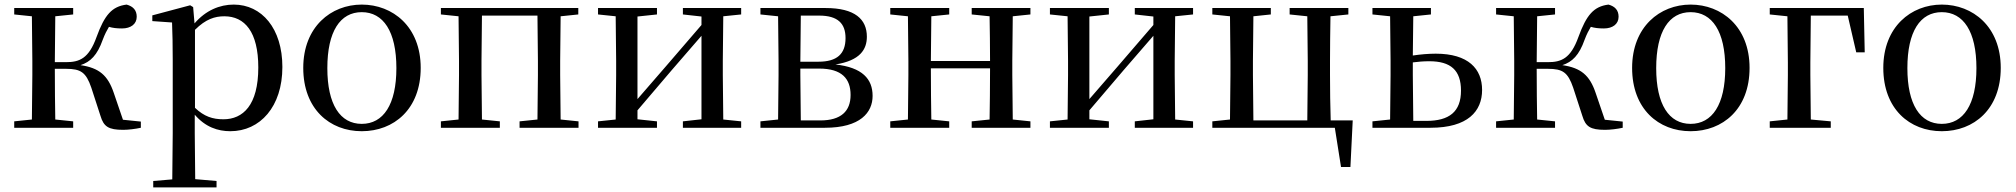

<svg xmlns="http://www.w3.org/2000/svg" viewBox="-20 -557 8788 837"><path d="M418 -52C432 -5 453 9 517 9C540 9 571 5 594 0V-27L516 -35L476 -152C450 -229 412 -261 331 -273C374 -287 404 -316 428 -384C437 -408 446 -425 455 -440C472 -435 489 -433 512 -433C550 -433 576 -452 576 -484C576 -512 561 -529 532 -537C468 -529 436 -492 401 -396C367 -301 326 -286 267 -286H219L221 -486L299 -494V-522H42V-494L119 -486L121 -292V-230L119 -36L42 -28V0H299V-28L221 -36C220 -92 219 -178 219 -257H268C332 -257 355 -242 378 -175Z M984 15C1114 15 1211 -92 1211 -265C1211 -433 1121 -537 999 -537C938 -537 877 -512 828 -455L822 -526L809 -534L644 -490V-465L730 -459C732 -410 733 -361 733 -293V23L731 225L648 232V260H924V232L831 224L829 23V-57C875 -3 930 15 984 15ZM830 -427C877 -474 917 -486 958 -486C1047 -486 1106 -418 1106 -263C1106 -98 1039 -37 954 -37C907 -37 870 -49 830 -87Z M1557 15C1697 15 1814 -81 1814 -261C1814 -441 1692 -537 1557 -537C1423 -537 1302 -440 1302 -261C1302 -82 1417 15 1557 15ZM1557 -17C1463 -17 1407 -101 1407 -260C1407 -420 1463 -504 1557 -504C1651 -504 1708 -420 1708 -260C1708 -101 1651 -17 1557 -17Z M1902 -494 1979 -486 1981 -292V-230L1979 -36L1902 -28V0H2159V-28L2081 -36L2079 -230V-292L2081 -489H2323L2325 -292V-230L2323 -36L2245 -28V0H2502V-28L2424 -36L2422 -230V-292L2424 -486L2501 -494V-522H1902Z M2957 -494 3038 -485V-448L2883 -268L2759 -125V-485L2844 -494V-522H2587V-494L2664 -486L2666 -292V-230L2664 -36L2587 -28V0H2844V-28L2759 -37V-76L2909 -252L3038 -401V-37L2957 -28V0H3211V-28L3133 -36L3131 -230V-292L3133 -486L3211 -494V-522H2957Z M3371 0H3576C3731 0 3784 -67 3784 -139C3784 -213 3739 -263 3622 -276C3730 -293 3759 -342 3759 -397C3759 -473 3707 -522 3579 -522H3295V-494L3372 -486L3374 -292V-230L3372 -36L3295 -28V0ZM3471 -489H3551C3633 -489 3666 -454 3666 -391C3666 -322 3629 -288 3548 -288H3469ZM3469 -258H3551C3650 -258 3688 -214 3688 -143C3688 -72 3646 -32 3556 -32H3471L3469 -230Z M4216 -494 4294 -486C4295 -432 4296 -351 4296 -291H4038L4040 -486L4118 -494V-522H3861V-494L3938 -486L3940 -292V-230L3938 -36L3861 -28V0H4118V-28L4040 -36C4039 -92 4038 -179 4038 -259H4296C4296 -179 4295 -92 4294 -36L4216 -28V0H4472V-28L4395 -36L4393 -230V-292L4395 -486L4472 -494V-522H4216Z M4927 -494 5008 -485V-448L4853 -268L4729 -125V-485L4814 -494V-522H4557V-494L4634 -486L4636 -292V-230L4634 -36L4557 -28V0H4814V-28L4729 -37V-76L4879 -252L5008 -401V-37L4927 -28V0H5181V-28L5103 -36L5101 -230V-292L5103 -486L5181 -494V-522H4927Z M5265 0H5799L5826 171H5867L5877 -32H5781C5779 -88 5778 -174 5778 -230V-292C5778 -346 5779 -430 5780 -486L5858 -494V-522H5602V-494L5679 -486L5681 -292V-230L5679 -32H5444L5442 -230V-292L5444 -486L5520 -494V-522H5265V-494L5342 -486L5344 -292V-230L5342 -36L5265 -28Z M5963 0H6216C6379 0 6441 -72 6441 -165C6441 -257 6381 -323 6239 -323C6207 -323 6173 -320 6139 -315L6141 -486L6218 -494V-522H5963V-494L6040 -486L6042 -292V-230L6040 -36L5963 -28ZM6139 -285C6162 -288 6186 -290 6211 -290C6304 -290 6349 -251 6349 -162C6349 -70 6298 -30 6198 -30H6141L6139 -230Z M6878 -52C6892 -5 6913 9 6977 9C7000 9 7031 5 7054 0V-27L6976 -35L6936 -152C6910 -229 6872 -261 6791 -273C6834 -287 6864 -316 6888 -384C6897 -408 6906 -425 6915 -440C6932 -435 6949 -433 6972 -433C7010 -433 7036 -452 7036 -484C7036 -512 7021 -529 6992 -537C6928 -529 6896 -492 6861 -396C6827 -301 6786 -286 6727 -286H6679L6681 -486L6759 -494V-522H6502V-494L6579 -486L6581 -292V-230L6579 -36L6502 -28V0H6759V-28L6681 -36C6680 -92 6679 -178 6679 -257H6728C6792 -257 6815 -242 6838 -175Z M7350 15C7490 15 7607 -81 7607 -261C7607 -441 7485 -537 7350 -537C7216 -537 7095 -440 7095 -261C7095 -82 7210 15 7350 15ZM7350 -17C7256 -17 7200 -101 7200 -260C7200 -420 7256 -504 7350 -504C7444 -504 7501 -420 7501 -260C7501 -101 7444 -17 7350 -17Z M7695 -494 7772 -486 7774 -284V-230L7772 -36L7695 -28V0H7961V-28L7874 -36L7872 -230V-284L7874 -489H8035L8072 -329H8109L8105 -522H7695Z M8445 15C8585 15 8702 -81 8702 -261C8702 -441 8580 -537 8445 -537C8311 -537 8190 -440 8190 -261C8190 -82 8305 15 8445 15ZM8445 -17C8351 -17 8295 -101 8295 -260C8295 -420 8351 -504 8445 -504C8539 -504 8596 -420 8596 -260C8596 -101 8539 -17 8445 -17Z"/></svg>

Font: Noto Serif HK Medium
Style: Regular
Weight: 500
Designer: Ryoko NISHIZUKA 西塚涼子 (kana & ideographs); Frank Grießhammer (Latin, Greek & Cyrillic); Wenlong ZHANG 张文龙 (bopomofo); San
Foundry: Adobe
Version: Version 2.001;hotconv 1.1.0;makeotfexe 2.6.0